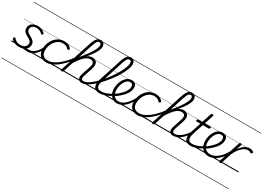

<svg xmlns="http://www.w3.org/2000/svg" viewBox="1 -2126 5156 3733"><g transform="rotate(30 2579.0 -259.5)"><path d="M258 -9Q292 -20 318 -24.5Q344 -29 363.5 -30Q383 -31 399 -31Q408 -31 411.5 -23.5Q415 -16 412.5 -7Q410 2 402.5 9.5Q395 17 383 17Q363 17 341 13Q319 9 292.5 8Q266 7 230 13ZM185 19Q140 19 104 6.5Q68 -6 43 -25Q18 -44 6 -61Q1 -69 2.5 -76.5Q4 -84 13 -92Q23 -100 30.5 -101Q38 -102 45 -93Q66 -67 102 -47Q138 -27 188 -27Q227 -27 258.5 -39Q290 -51 308.5 -75.5Q327 -100 327 -135Q327 -162 312.5 -180.5Q298 -199 275.5 -213Q253 -227 227.5 -240Q202 -253 179.5 -270Q157 -287 142.5 -311Q128 -335 128 -372Q128 -417 150.5 -449.5Q173 -482 214 -500.5Q255 -519 308 -519Q350 -519 383 -507Q416 -495 438.5 -478.5Q461 -462 470 -446Q476 -437 475 -430.5Q474 -424 464 -417Q456 -411 449 -410.5Q442 -410 435 -417Q409 -442 377.5 -457.5Q346 -473 303 -473Q249 -473 216 -448Q183 -423 183 -377Q183 -349 197.5 -330Q212 -311 235 -296.5Q258 -282 283.5 -268.5Q309 -255 331.5 -238.5Q354 -222 368.5 -199Q383 -176 383 -142Q383 -89 356 -53Q329 -17 284 1Q239 19 185 19ZM0 365H529V375H0ZM0 -20H529V0H0ZM0 -505H529V-500H0ZM0 -885H529V-875H0Z M383 17Q372 17 367.5 9.5Q363 2 364.5 -7Q366 -16 374.5 -23.5Q383 -31 398 -31Q428 -31 458.5 -45.5Q489 -60 517.5 -85.5Q546 -111 570 -145Q594 -179 611 -217Q616 -228 624.5 -228Q633 -228 640 -220.5Q647 -213 643 -203Q624 -157 596.5 -117Q569 -77 535.5 -47Q502 -17 463.5 0Q425 17 383 17ZM529 365V375ZM529 -20V0ZM529 -505V-500ZM529 -885V-875Z M798 17Q701 17 652 -36.5Q603 -90 603 -178Q603 -244 625 -305Q647 -366 686.5 -414.5Q726 -463 781.5 -491Q837 -519 904 -519Q960 -519 1001 -498.5Q1042 -478 1062 -447Q1068 -438 1066 -431Q1064 -424 1054 -415Q1043 -408 1035 -408Q1027 -408 1020 -416Q1001 -440 973.5 -455Q946 -470 898 -470Q843 -470 799 -444.5Q755 -419 724 -376.5Q693 -334 676 -282.5Q659 -231 659 -177Q659 -136 673.5 -102.5Q688 -69 720 -50Q752 -31 805 -31Q815 -31 819.5 -23.5Q824 -16 823 -6.5Q822 3 815.5 10Q809 17 798 17ZM529 365H1064V375H529ZM529 -20H1064V0H529ZM529 -505H1064V-500H529ZM529 -885H1064V-875H529Z M799 17Q788 17 783 10Q778 3 778.5 -6.5Q779 -16 786 -23.5Q793 -31 805 -31Q869 -31 942 -70Q1015 -109 1090 -179.5Q1165 -250 1232 -343Q1241 -356 1249.5 -352Q1258 -348 1261 -337Q1264 -326 1257 -316Q1203 -240 1144.5 -178.5Q1086 -117 1027 -73.5Q968 -30 910 -6.5Q852 17 799 17ZM1064 365V375ZM1064 -20V0ZM1064 -505V-500ZM1064 -885V-875Z M1593 17Q1564 17 1543 6.5Q1522 -4 1512 -24Q1502 -44 1502.5 -73Q1503 -102 1516 -140L1581 -340Q1594 -380 1591.5 -409Q1589 -438 1570 -453.5Q1551 -469 1513 -469Q1480 -469 1447.5 -453Q1415 -437 1382 -405.5Q1349 -374 1314 -327Q1279 -280 1241 -218L1226 -246Q1270 -319 1310 -370.5Q1350 -422 1387.5 -455Q1425 -488 1460.5 -503.5Q1496 -519 1529 -519Q1577 -519 1607.5 -497Q1638 -475 1645 -431.5Q1652 -388 1631 -323L1568 -134Q1551 -81 1560 -56Q1569 -31 1609 -31Q1618 -31 1622 -23.5Q1626 -16 1624.5 -7Q1623 2 1615.5 9.5Q1608 17 1593 17ZM1142 15Q1130 15 1123 10.5Q1116 6 1119 -6L1352 -725Q1381 -814 1417 -854Q1453 -894 1504 -894Q1533 -894 1553 -881.5Q1573 -869 1584.5 -847Q1596 -825 1596 -794Q1596 -773 1589.5 -748.5Q1583 -724 1570 -696.5Q1557 -669 1538 -638.5Q1519 -608 1493 -573.5Q1467 -539 1435 -500.5Q1403 -462 1364 -419Q1325 -376 1279 -328L1174 -4Q1170 6 1163 10.5Q1156 15 1142 15ZM1302 -398Q1341 -444 1374 -485.5Q1407 -527 1433.5 -564.5Q1460 -602 1480 -635.5Q1500 -669 1513.5 -697.5Q1527 -726 1534 -750Q1541 -774 1541 -793Q1541 -808 1536 -819.5Q1531 -831 1521.5 -837Q1512 -843 1498 -843Q1479 -843 1463.5 -830.5Q1448 -818 1434 -789.5Q1420 -761 1404 -714ZM1064 365H1740V375H1064ZM1064 -20H1740V0H1064ZM1064 -505H1740V-500H1064ZM1064 -885H1740V-875H1064Z M1594 17Q1581 17 1577.5 9.5Q1574 2 1577 -7Q1580 -16 1588.5 -23.5Q1597 -31 1609 -31Q1644 -31 1689 -55Q1734 -79 1783.5 -120.5Q1833 -162 1884.5 -216Q1936 -270 1984.5 -332Q2033 -394 2075.5 -457.5Q2118 -521 2150 -582Q2182 -643 2200.5 -695.5Q2219 -748 2219 -787Q2219 -799 2227 -805.5Q2235 -812 2246 -812Q2257 -812 2265.5 -805.5Q2274 -799 2274 -787Q2274 -750 2258 -701.5Q2242 -653 2214 -596.5Q2186 -540 2148 -480Q2110 -420 2065 -360.5Q2020 -301 1970.5 -245Q1921 -189 1870.5 -142Q1820 -95 1771 -59Q1722 -23 1677 -3Q1632 17 1594 17ZM1740 365V375ZM1740 -20V0ZM1740 -505V-500ZM1740 -885V-875Z M1987 17Q1929 17 1893.5 -9.5Q1858 -36 1851 -90Q1844 -144 1869 -223L2031 -725Q2060 -814 2096 -854Q2132 -894 2183 -894Q2211 -894 2231.5 -880.5Q2252 -867 2263 -843.5Q2274 -820 2274 -788Q2274 -776 2265.5 -769.5Q2257 -763 2246 -763Q2235 -763 2227 -769.5Q2219 -776 2219 -788Q2219 -805 2214 -817.5Q2209 -830 2199.5 -836.5Q2190 -843 2176 -843Q2158 -843 2142 -830Q2126 -817 2111.5 -788.5Q2097 -760 2082 -712L1920 -207Q1900 -143 1903.5 -104.5Q1907 -66 1932.5 -48.5Q1958 -31 2002 -31Q2012 -31 2016.5 -23.5Q2021 -16 2019 -7Q2017 2 2008.5 9.5Q2000 17 1987 17ZM1740 365H2134V375H1740ZM1740 -20H2134V0H1740ZM1740 -505H2134V-500H1740ZM1740 -885H2134V-875H1740Z M1987 17Q1975 17 1971 9.5Q1967 2 1970 -7Q1973 -16 1982 -23.5Q1991 -31 2003 -31Q2053 -31 2112 -51Q2171 -71 2231 -110Q2238 -115 2245 -111.5Q2252 -108 2256 -100.5Q2260 -93 2259 -84.5Q2258 -76 2251 -72Q2203 -42 2156.5 -22Q2110 -2 2067 7.5Q2024 17 1987 17ZM2134 365V375ZM2134 -20V0ZM2134 -505V-500ZM2134 -885V-875Z M2228 -105Q2262 -124 2294 -148.5Q2326 -173 2352 -200Q2387 -231 2413 -264Q2439 -297 2454.5 -332Q2470 -367 2470 -402Q2470 -435 2454 -452.5Q2438 -470 2404 -470Q2394 -470 2389.5 -477Q2385 -484 2386.5 -494Q2388 -504 2395.5 -511.5Q2403 -519 2416 -519Q2455 -519 2479 -505Q2503 -491 2514 -466.5Q2525 -442 2525 -410Q2525 -367 2507.5 -325Q2490 -283 2458.5 -243Q2427 -203 2385 -166Q2355 -137 2320 -111.5Q2285 -86 2248 -65ZM2134 365H2578V375H2134ZM2134 -20H2578V0H2134ZM2134 -505H2578V-500H2134ZM2134 -885H2578V-875H2134Z M2381 18Q2346 18 2317 7.5Q2288 -3 2264.5 -24Q2241 -45 2224.5 -73Q2208 -101 2199.5 -136Q2191 -171 2191 -211Q2191 -260 2205.5 -314Q2220 -368 2248 -414.5Q2276 -461 2318.5 -490Q2361 -519 2416 -519Q2426 -519 2429.5 -511.5Q2433 -504 2430.5 -494Q2428 -484 2421.5 -477Q2415 -470 2405 -470Q2366 -470 2336 -444Q2306 -418 2286 -378.5Q2266 -339 2255.5 -295Q2245 -251 2245 -213Q2245 -173 2255 -139.5Q2265 -106 2284 -82Q2303 -58 2329.5 -44Q2356 -30 2390 -30Q2441 -30 2491.5 -60.5Q2542 -91 2588.5 -149Q2635 -207 2677 -290Q2680 -298 2689 -298Q2698 -298 2704.5 -291.5Q2711 -285 2707 -273Q2674 -202 2636 -147.5Q2598 -93 2556.5 -56Q2515 -19 2471 -0.5Q2427 18 2381 18ZM2578 365V375ZM2578 -20V0ZM2578 -505V-500ZM2578 -885V-875Z M2847 17Q2750 17 2701 -36.5Q2652 -90 2652 -178Q2652 -244 2674 -305Q2696 -366 2735.5 -414.5Q2775 -463 2830.5 -491Q2886 -519 2953 -519Q3009 -519 3050 -498.5Q3091 -478 3111 -447Q3117 -438 3115 -431Q3113 -424 3103 -415Q3092 -408 3084 -408Q3076 -408 3069 -416Q3050 -440 3022.5 -455Q2995 -470 2947 -470Q2892 -470 2848 -444.5Q2804 -419 2773 -376.5Q2742 -334 2725 -282.5Q2708 -231 2708 -177Q2708 -136 2722.5 -102.5Q2737 -69 2769 -50Q2801 -31 2854 -31Q2864 -31 2868.5 -23.5Q2873 -16 2872 -6.5Q2871 3 2864.5 10Q2858 17 2847 17ZM2578 365H3113V375H2578ZM2578 -20H3113V0H2578ZM2578 -505H3113V-500H2578ZM2578 -885H3113V-875H2578Z M2848 17Q2837 17 2832 10Q2827 3 2827.5 -6.5Q2828 -16 2835 -23.5Q2842 -31 2854 -31Q2918 -31 2991 -70Q3064 -109 3139 -179.5Q3214 -250 3281 -343Q3290 -356 3298.5 -352Q3307 -348 3310 -337Q3313 -326 3306 -316Q3252 -240 3193.5 -178.5Q3135 -117 3076 -73.5Q3017 -30 2959 -6.5Q2901 17 2848 17ZM3113 365V375ZM3113 -20V0ZM3113 -505V-500ZM3113 -885V-875Z M3642 17Q3613 17 3592 6.5Q3571 -4 3561 -24Q3551 -44 3551.5 -73Q3552 -102 3565 -140L3630 -340Q3643 -380 3640.5 -409Q3638 -438 3619 -453.5Q3600 -469 3562 -469Q3529 -469 3496.5 -453Q3464 -437 3431 -405.5Q3398 -374 3363 -327Q3328 -280 3290 -218L3275 -246Q3319 -319 3359 -370.5Q3399 -422 3436.5 -455Q3474 -488 3509.5 -503.5Q3545 -519 3578 -519Q3626 -519 3656.5 -497Q3687 -475 3694 -431.5Q3701 -388 3680 -323L3617 -134Q3600 -81 3609 -56Q3618 -31 3658 -31Q3667 -31 3671 -23.5Q3675 -16 3673.5 -7Q3672 2 3664.5 9.5Q3657 17 3642 17ZM3191 15Q3179 15 3172 10.5Q3165 6 3168 -6L3401 -725Q3430 -814 3466 -854Q3502 -894 3553 -894Q3582 -894 3602 -881.5Q3622 -869 3633.5 -847Q3645 -825 3645 -794Q3645 -773 3638.5 -748.5Q3632 -724 3619 -696.5Q3606 -669 3587 -638.5Q3568 -608 3542 -573.5Q3516 -539 3484 -500.5Q3452 -462 3413 -419Q3374 -376 3328 -328L3223 -4Q3219 6 3212 10.5Q3205 15 3191 15ZM3351 -398Q3390 -444 3423 -485.5Q3456 -527 3482.5 -564.5Q3509 -602 3529 -635.5Q3549 -669 3562.5 -697.5Q3576 -726 3583 -750Q3590 -774 3590 -793Q3590 -808 3585 -819.5Q3580 -831 3570.5 -837Q3561 -843 3547 -843Q3528 -843 3512.5 -830.5Q3497 -818 3483 -789.5Q3469 -761 3453 -714ZM3113 365H3789V375H3113ZM3113 -20H3789V0H3113ZM3113 -505H3789V-500H3113ZM3113 -885H3789V-875H3113Z M3643 17Q3632 17 3627.5 9.5Q3623 2 3624.5 -7Q3626 -16 3634.5 -23.5Q3643 -31 3658 -31Q3688 -31 3721 -44Q3754 -57 3788 -83Q3822 -109 3858 -149Q3894 -189 3930 -244Q3938 -257 3947 -255Q3956 -253 3960.5 -243.5Q3965 -234 3958 -225Q3918 -161 3878.5 -115Q3839 -69 3799.5 -40Q3760 -11 3721 3Q3682 17 3643 17ZM3789 365V375ZM3789 -20V0ZM3789 -505V-500ZM3789 -885V-875Z M4030 17Q3986 17 3955.5 1Q3925 -15 3909 -45Q3893 -75 3893.5 -118.5Q3894 -162 3912 -217L3989 -452H3903Q3892 -452 3889.5 -458.5Q3887 -465 3890 -477Q3894 -489 3900.5 -494.5Q3907 -500 3917 -500H4004L4072 -709Q4076 -721 4082.5 -725.5Q4089 -730 4103 -730Q4120 -730 4125.5 -724Q4131 -718 4128 -706L4060 -500H4188Q4199 -500 4201.5 -494Q4204 -488 4201 -476Q4197 -463 4190.5 -457.5Q4184 -452 4174 -452H4045L3968 -219Q3952 -169 3950 -133Q3948 -97 3959 -74.5Q3970 -52 3991.5 -41.5Q4013 -31 4044 -31Q4054 -31 4058 -23.5Q4062 -16 4061 -7Q4060 2 4052 9.5Q4044 17 4030 17ZM3789 365H4177V375H3789ZM3789 -20H4177V0H3789ZM3789 -505H4177V-500H3789ZM3789 -885H4177V-875H3789Z M4029 17Q4017 17 4013 9.5Q4009 2 4012 -7Q4015 -16 4024 -23.5Q4033 -31 4045 -31Q4095 -31 4154 -51Q4213 -71 4273 -110Q4280 -115 4287 -111.5Q4294 -108 4298 -100.5Q4302 -93 4301 -84.5Q4300 -76 4293 -72Q4245 -42 4198.5 -22Q4152 -2 4109 7.5Q4066 17 4029 17ZM4176 365V375ZM4176 -20V0ZM4176 -505V-500ZM4176 -885V-875Z M4271 -105Q4305 -124 4337 -148.5Q4369 -173 4395 -200Q4430 -231 4456 -264Q4482 -297 4497.5 -332Q4513 -367 4513 -402Q4513 -435 4497 -452.5Q4481 -470 4447 -470Q4437 -470 4432.5 -477Q4428 -484 4429.5 -494Q4431 -504 4438.5 -511.5Q4446 -519 4459 -519Q4498 -519 4522 -505Q4546 -491 4557 -466.5Q4568 -442 4568 -410Q4568 -367 4550.5 -325Q4533 -283 4501.5 -243Q4470 -203 4428 -166Q4398 -137 4363 -111.5Q4328 -86 4291 -65ZM4177 365H4621V375H4177ZM4177 -20H4621V0H4177ZM4177 -505H4621V-500H4177ZM4177 -885H4621V-875H4177Z M4441 18Q4398 18 4364.5 6Q4331 -6 4307 -28.5Q4283 -51 4267 -80.5Q4251 -110 4243.5 -145Q4236 -180 4236 -217Q4236 -269 4250 -322.5Q4264 -376 4292 -420.5Q4320 -465 4362 -492Q4404 -519 4460 -519Q4469 -519 4473 -511.5Q4477 -504 4474.5 -494Q4472 -484 4465.5 -477Q4459 -470 4449 -470Q4411 -470 4381.5 -447Q4352 -424 4331.5 -386Q4311 -348 4300 -304Q4289 -260 4289 -218Q4289 -181 4298 -147.5Q4307 -114 4326 -87.5Q4345 -61 4376 -45.5Q4407 -30 4450 -30Q4507 -30 4566.5 -63.5Q4626 -97 4681 -160.5Q4736 -224 4779 -315Q4783 -323 4791.5 -323Q4800 -323 4805.5 -316.5Q4811 -310 4805 -294Q4761 -195 4701.5 -125Q4642 -55 4575 -18.5Q4508 18 4441 18ZM4621 365V375ZM4621 -20V0ZM4621 -505V-500ZM4621 -885V-875Z M4696 15Q4684 15 4676.5 10Q4669 5 4674 -7L4831 -494Q4836 -506 4842.5 -510.5Q4849 -515 4862 -515Q4878 -515 4883.5 -508.5Q4889 -502 4885 -490L4848 -374Q4876 -416 4904.5 -444Q4933 -472 4960.5 -488.5Q4988 -505 5013.5 -512Q5039 -519 5062 -519Q5091 -519 5115.5 -510Q5140 -501 5151 -489Q5158 -483 5157.5 -476Q5157 -469 5149 -458Q5140 -447 5133 -445Q5126 -443 5119 -447Q5106 -456 5088.5 -462.5Q5071 -469 5048 -469Q5020 -469 4990 -456Q4960 -443 4928.5 -416Q4897 -389 4865.5 -345.5Q4834 -302 4805 -241L4727 -4Q4724 6 4717 10.5Q4710 15 4696 15ZM4621 365H5100V375H4621ZM4621 -20H5100V0H4621ZM4621 -505H5100V-500H4621ZM4621 -885H5100V-875H4621Z"/></g></svg>

Font: Playwrite DK Loopet Guides
Style: Regular
Weight: 400
Designer: Veronika Burian, José Scaglione
Foundry: TypeTogether
Version: Version 1.003